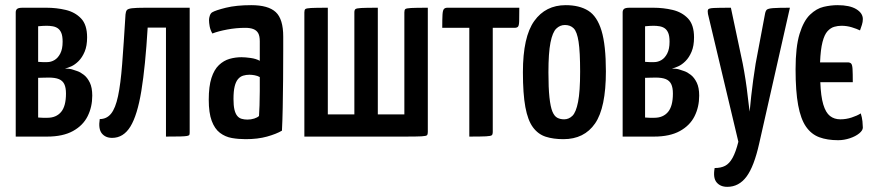

<svg xmlns="http://www.w3.org/2000/svg" viewBox="-20 -530 3385 745"><path d="M41 0V-482Q41 -491 46.5 -495.5Q52 -500 68 -500H160Q199 -500 235 -491.5Q271 -483 294.5 -458.5Q318 -434 318 -385Q318 -352 308.5 -329.5Q299 -307 285 -293Q271 -279 256.5 -272.5Q242 -266 232 -264Q240 -264 248.5 -263Q257 -262 262 -260Q268 -258 280 -254Q292 -250 305.5 -239.5Q319 -229 328.5 -209.5Q338 -190 338 -159Q338 -115 320 -79Q302 -43 263 -21.5Q224 0 163 0ZM164 -73Q198 -73 217 -95.5Q236 -118 236 -167Q236 -190 229.5 -203.5Q223 -217 208.5 -223Q194 -229 169 -229Q155 -229 145 -228.5Q135 -228 128 -228V-74Q136 -73 146 -73Q156 -73 164 -73ZM128 -290Q137 -289 145.5 -289Q154 -289 163 -289Q178 -289 191.5 -297Q205 -305 214 -322.5Q223 -340 223 -368Q223 -390 218 -402Q213 -414 204.5 -420Q196 -426 184.5 -428Q173 -430 161 -430Q154 -430 146 -429.5Q138 -429 133 -428.5Q128 -428 128 -428Z M415 5Q389 5 375 -12.5Q361 -30 367 -68Q394 -68 411 -89Q428 -110 438 -157Q448 -204 454 -281.5Q460 -359 467 -474Q468 -485 472 -490.5Q476 -496 492 -498Q508 -500 545 -500H716V-17Q716 -11 715 -7.5Q714 -4 706 -2.5Q698 -1 679 -0.5Q660 0 624 0V-423H553Q544 -272 528.5 -177.5Q513 -83 486 -39Q459 5 415 5Z M933 10Q905 10 879.5 5.5Q854 1 833.5 -14.5Q813 -30 801.5 -61Q790 -92 790 -143Q790 -195 800.5 -227.5Q811 -260 829.5 -277.5Q848 -295 870.5 -301.5Q893 -308 917 -308Q932 -308 953 -305Q974 -302 988 -294Q988 -294 988 -307Q988 -320 988 -338Q988 -356 988 -370Q988 -390 982 -401Q976 -412 963.5 -417Q951 -422 932 -422Q897 -422 862 -415.5Q827 -409 804 -400Q796 -414 793.5 -428Q791 -442 791 -452Q791 -460 794 -469Q797 -478 803 -482Q816 -490 856.5 -500Q897 -510 955 -510Q1021 -510 1050 -483Q1079 -456 1079 -388V-337Q1079 -280 1078.5 -221.5Q1078 -163 1077 -112Q1076 -61 1074 -23Q1052 -10 1016 0Q980 10 933 10ZM940 -66Q954 -66 966.5 -70Q979 -74 985 -80Q986 -95 987 -121Q988 -147 988 -176.5Q988 -206 988 -231Q979 -236 968 -238Q957 -240 948 -240Q935 -240 923.5 -236.5Q912 -233 903.5 -223Q895 -213 890.5 -194.5Q886 -176 886 -146Q886 -121 889.5 -105.5Q893 -90 900 -81Q907 -72 917.5 -69Q928 -66 940 -66Z M1161 0V-482Q1161 -491 1164.5 -494.5Q1168 -498 1187 -499Q1206 -500 1252 -500V-86H1355V-482Q1355 -491 1359 -494.5Q1363 -498 1382 -499Q1401 -500 1446 -500V-86H1549V-482Q1549 -491 1552.5 -494.5Q1556 -498 1575.5 -499Q1595 -500 1640 -500V-18Q1640 -9 1637 -5.5Q1634 -2 1615.5 -1Q1597 0 1551 0Z M1801 0V-422H1696Q1696 -456 1697 -473Q1698 -490 1702.5 -495Q1707 -500 1716 -500H1995Q1995 -465 1994.5 -448Q1994 -431 1990 -426.5Q1986 -422 1976 -422H1892V-17Q1892 -9 1888.5 -5.5Q1885 -2 1866 -1Q1847 0 1801 0Z M2166 10Q2127 10 2097.5 0.5Q2068 -9 2048 -36Q2028 -63 2018.5 -114.5Q2009 -166 2009 -250Q2009 -387 2053 -448.5Q2097 -510 2175 -510Q2228 -510 2262.5 -488.5Q2297 -467 2314 -411Q2331 -355 2331 -253Q2331 -112 2289 -51Q2247 10 2166 10ZM2169 -67Q2187 -67 2201 -80.5Q2215 -94 2223 -134.5Q2231 -175 2231 -252Q2231 -329 2225 -368Q2219 -407 2206 -420Q2193 -433 2172 -433Q2153 -433 2138.5 -419Q2124 -405 2116 -365Q2108 -325 2108 -249Q2108 -189 2112 -152Q2116 -115 2123.5 -97Q2131 -79 2142.5 -73Q2154 -67 2169 -67Z M2396 0V-482Q2396 -491 2401.5 -495.5Q2407 -500 2423 -500H2515Q2554 -500 2590 -491.5Q2626 -483 2649.5 -458.5Q2673 -434 2673 -385Q2673 -352 2663.5 -329.5Q2654 -307 2640 -293Q2626 -279 2611.5 -272.5Q2597 -266 2587 -264Q2595 -264 2603.5 -263Q2612 -262 2617 -260Q2623 -258 2635 -254Q2647 -250 2660.5 -239.5Q2674 -229 2683.5 -209.5Q2693 -190 2693 -159Q2693 -115 2675 -79Q2657 -43 2618 -21.5Q2579 0 2518 0ZM2519 -73Q2553 -73 2572 -95.5Q2591 -118 2591 -167Q2591 -190 2584.5 -203.5Q2578 -217 2563.5 -223Q2549 -229 2524 -229Q2510 -229 2500 -228.5Q2490 -228 2483 -228V-74Q2491 -73 2501 -73Q2511 -73 2519 -73ZM2483 -290Q2492 -289 2500.5 -289Q2509 -289 2518 -289Q2533 -289 2546.5 -297Q2560 -305 2569 -322.5Q2578 -340 2578 -368Q2578 -390 2573 -402Q2568 -414 2559.5 -420Q2551 -426 2539.5 -428Q2528 -430 2516 -430Q2509 -430 2501 -429.5Q2493 -429 2488 -428.5Q2483 -428 2483 -428Z M2802 195Q2775 195 2760.5 177.5Q2746 160 2753 122Q2777 122 2793.5 113.5Q2810 105 2822.5 82.5Q2835 60 2845 20L2727 -476Q2725 -488 2727.5 -493Q2730 -498 2749.5 -499Q2769 -500 2816 -500L2862 -283Q2868 -252 2873 -219.5Q2878 -187 2881 -159Q2884 -131 2886.5 -114Q2889 -97 2889 -97Q2889 -97 2890.5 -114Q2892 -131 2895 -158.5Q2898 -186 2902.5 -219Q2907 -252 2912 -283L2948 -474Q2950 -487 2955 -492Q2960 -497 2980 -498.5Q3000 -500 3045 -500L2926 26Q2906 116 2876.5 155.5Q2847 195 2802 195Z M3232 14Q3190 14 3159 2.5Q3128 -9 3107.5 -38.5Q3087 -68 3077 -122Q3067 -176 3067 -261Q3067 -348 3082.5 -398.5Q3098 -449 3123 -473Q3148 -497 3176 -503.5Q3204 -510 3230 -510Q3277 -510 3302.5 -494.5Q3328 -479 3328 -456Q3328 -445 3324.5 -434Q3321 -423 3317 -412Q3305 -418 3285.5 -424Q3266 -430 3245 -430Q3231 -430 3217 -426Q3203 -422 3191 -409Q3179 -396 3171.5 -367Q3164 -338 3162 -288H3269Q3278 -288 3282.5 -283.5Q3287 -279 3288 -262.5Q3289 -246 3289 -211H3163Q3165 -156 3174.5 -124.5Q3184 -93 3200.5 -80Q3217 -67 3241 -67Q3263 -67 3284.5 -74Q3306 -81 3320 -90Q3325 -74 3326.5 -59Q3328 -44 3328 -35Q3328 -24 3314 -12.5Q3300 -1 3277.5 6.5Q3255 14 3232 14Z"/></svg>

Font: Yanone Kaffeesatz Medium
Style: Regular
Weight: 500
Designer: Yanone (Cyrillic: Daniel Pouzeot, Huerta Tipografica, and Cyreal)
Foundry: Yanone
Version: Version 2.003